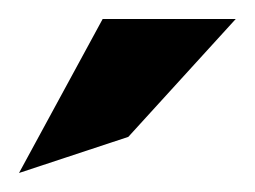

<svg xmlns="http://www.w3.org/2000/svg" viewBox="-22 -772 268 202"><path d="M-2 -590 113 -628 226 -752H86Z"/></svg>

Font: Charger Sport
Style: BlkNrw
Weight: 900
Designer: Jasper
Foundry: Cannot Into Space Fonts
Version: Version 1.1